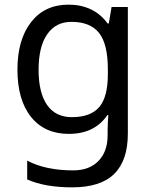

<svg xmlns="http://www.w3.org/2000/svg" viewBox="-20 -566 655 826"><path d="M275 -546Q328 -546 370.5 -526Q413 -506 443 -465H448L460 -536H530V9Q530 124 471.5 182Q413 240 290 240Q232 240 183.5 231.5Q135 223 97 206V125Q176 167 295 167Q364 167 403.5 126.5Q443 86 443 16V-5Q443 -17 444 -39.5Q445 -62 446 -71H442Q414 -30 372.5 -10Q331 10 276 10Q172 10 113.5 -63Q55 -136 55 -267Q55 -395 113.5 -470.5Q172 -546 275 -546ZM287 -472Q220 -472 183 -418.5Q146 -365 146 -266Q146 -167 182.5 -114.5Q219 -62 289 -62Q370 -62 407 -105.5Q444 -149 444 -246V-267Q444 -377 406 -424.5Q368 -472 287 -472Z"/></svg>

Font: Noto Sans Kawi
Style: Regular
Weight: 400
Designer: Fadhl Haqq
Version: Version 1.000